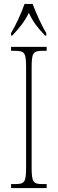

<svg xmlns="http://www.w3.org/2000/svg" viewBox="-20 -951 293 971"><path d="M36 -784V-771H42C78 -810 102 -838 126 -886C148 -838 171 -810 208 -771H214V-784C190 -822 162 -886 145 -931H104C89 -886 59 -822 36 -784ZM36 0H216V-20H196C146 -20 140 -31 140 -108V-606C140 -683 146 -694 196 -694H216V-714H36V-694H56C106 -694 112 -683 112 -606V-108C112 -31 106 -20 56 -20H36Z"/></svg>

Font: Noto Serif Devanagari ExtraCondensed Thin
Style: Regular
Weight: 100
Width: 2
Designer: Universal Thirst, Indian Type Foundry and the Monotype Design Team
Foundry: Monotype Imaging Inc.
Version: Version 2.004